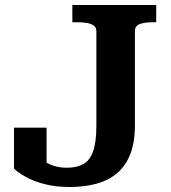

<svg xmlns="http://www.w3.org/2000/svg" viewBox="-20 -730 682 767"><path d="M269 -710H604V-641H588Q558 -641 538.5 -634Q519 -627 519 -605V-231Q519 -162 500.5 -114.5Q482 -67 447.5 -38Q413 -9 365 4Q317 17 258 17Q202 17 158 5.5Q114 -6 83.5 -23Q53 -40 36 -56V-220H166V-61Q148 -66 135 -75.5Q122 -85 116 -94.5Q110 -104 112.5 -109.5Q115 -115 127 -112Q138 -100 155 -87.5Q172 -75 195 -67.5Q218 -60 247 -60Q286 -60 312 -74Q338 -88 351.5 -124.5Q365 -161 365 -228V-605Q365 -620 355 -627.5Q345 -635 329 -638Q313 -641 292 -641H269Z"/></svg>

Font: Roboto Serif 20pt SemiBold
Style: Regular
Weight: 600
Version: Version 1.008